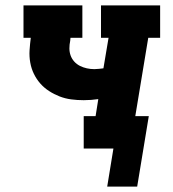

<svg xmlns="http://www.w3.org/2000/svg" viewBox="-20 -550 640 711"><path d="M488 141H377L400 0H290V-120H334L344 -183Q331 -181 317 -180Q303 -179 290 -179Q266 -179 243.5 -182Q221 -185 200.5 -193Q180 -201 161.5 -213Q143 -225 129 -241Q115 -257 105.5 -276.5Q96 -296 92 -318.5Q88 -341 89.5 -364Q91 -387 94 -410H67V-530H285V-410H241L240 -399Q237 -385 237 -371Q237 -357 241.5 -344.5Q246 -332 255 -322Q264 -312 276 -306Q288 -300 301.5 -297Q315 -294 329 -294Q337 -294 346 -295Q355 -296 363 -297L382 -410H354V-530H573V-410H529L481 -120H531Z"/></svg>

Font: Iosevka Slab HvExObl
Style: Regular
Weight: 900
Width: 7
Italic angle: -9°
Monospace: yes
Designer: Belleve Invis
Foundry: Belleve Invis
Version: Version 11.1.1; ttfautohint (v1.8.3)